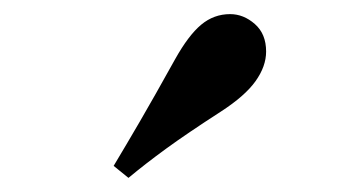

<svg xmlns="http://www.w3.org/2000/svg" viewBox="-20 -884 490 272"><path d="M141 -649Q159 -679 178.5 -712.5Q198 -746 228 -800Q247 -834 265 -849Q283 -864 306 -864Q325 -864 341 -850Q357 -836 357 -811Q357 -790 342 -769Q327 -748 293 -726Q245 -695 215.5 -673.5Q186 -652 162 -632Z"/></svg>

Font: Noto Serif SC ExtraLight ExtraBold
Style: Regular
Weight: 800
Version: Version 2.002-H1;hotconv 1.1.0;makeotfexe 2.6.0